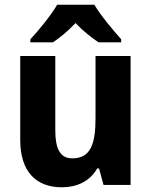

<svg xmlns="http://www.w3.org/2000/svg" viewBox="-20 -786 643 816"><path d="M381 -766H223C199 -724 144 -656 109 -619V-606H205C235 -626 269 -654 301 -688C333 -654 369 -626 399 -606H495V-619C459 -660 407 -721 381 -766ZM535 -548H386V-285C386 -175 366 -113 287 -113C236 -113 215 -153 215 -232V-548H66V-191C66 -56 134 10 243 10C306 10 362 -15 393 -70H401L420 0H535Z"/></svg>

Font: Noto Sans Armenian SemiCondensed Medium
Style: Regular
Weight: 500
Width: 4
Designer: Monotype Design Team
Foundry: Monotype Imaging Inc.
Version: Version 2.008